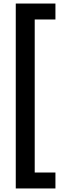

<svg xmlns="http://www.w3.org/2000/svg" viewBox="-20 -820 370 1084"><path d="M69 244H293V154H176V-710H293V-800H69Z"/></svg>

Font: Noto Sans Tamil Condensed SemiBold
Style: Regular
Weight: 600
Width: 3
Designer: Jelle Bosma - Monotype Design Team
Foundry: Monotype Imaging Inc.
Version: Version 2.004